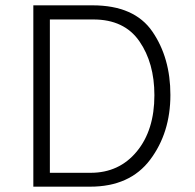

<svg xmlns="http://www.w3.org/2000/svg" viewBox="-20 -700 733 720"><path d="M105 0V-680H327Q484 -680 551.5 -581.5Q619 -483 619 -344Q619 -202 543 -101Q467 0 318 0ZM330 -627H167V-52H320Q427 -52 493 -132Q559 -212 559 -343Q559 -464 502.5 -545.5Q446 -627 330 -627Z"/></svg>

Font: Palanquin Light
Style: Regular
Weight: 300
Designer: Pria Ravichandran
Version: Version 1.0.4